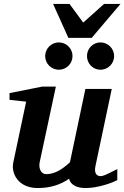

<svg xmlns="http://www.w3.org/2000/svg" viewBox="-20 -937 628 969"><path d="M572 -28V-84C511 -52 498 -48 488 -48C467 -48 454 -63 462 -100L544 -488H411L333 -118C297 -85 258 -58 213 -58C188 -58 174 -86 180 -117L262 -500H193L28 -467V-433L112 -424L47 -117C35 -63 71 12 170 12C235 12 285 -5 329 -35C332 -21 345 12 414 12C471 12 545 -13 572 -28ZM556 -654C556 -692 525 -723 487 -723C449 -723 419 -692 419 -654C419 -616 449 -585 487 -585C525 -585 556 -616 556 -654ZM346 -654C346 -692 315 -723 277 -723C239 -723 208 -692 208 -654C208 -616 239 -585 277 -585C315 -585 346 -616 346 -654ZM588 -917H505L400 -823L331 -917H248L325 -746H443Z"/></svg>

Font: Veleka
Style: Bold Italic
Weight: 700
Italic angle: -12°
Designer: Stefan Peev, Context Ltd, 2016; SIL International, 1997-2014.
Foundry: Stefan Peev, Context Ltd, 2016
Version: Version 5.000